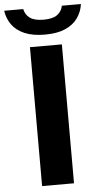

<svg xmlns="http://www.w3.org/2000/svg" viewBox="-110 -982 533 1019"><g transform="rotate(-5 156.5 -472.0)"><path d="M72 0V-740H242V0ZM157.5 -799.5Q92.5 -799.5 49 -818.2Q5.5 -837 -18 -869.8Q-41.5 -902.5 -47.5 -944.5H54Q60 -914.5 84.2 -896.8Q108.5 -879 157.5 -879Q206.5 -879 230.2 -896.8Q254 -914.5 260 -944.5H361.5Q355.5 -902.5 332 -869.8Q308.5 -837 265.5 -818.2Q222.5 -799.5 157.5 -799.5Z"/></g></svg>

Font: Encode Sans SemiExpanded
Style: Bold
Weight: 700
Width: 6
Designer: Multiple Designers
Foundry: Impallari Type
Version: Version 3.002